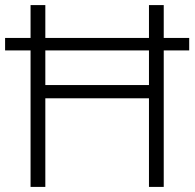

<svg xmlns="http://www.w3.org/2000/svg" viewBox="-20 -734 764 754"><path d="M100 0V-536H0V-585H100V-714H158V-585H565V-714H623V-585H723V-536H623V0H565V-348H158V0ZM158 -400H565V-536H158Z"/></svg>

Font: Noto Sans Armenian Light
Style: Regular
Weight: 300
Designer: Monotype Design Team
Foundry: Monotype Imaging Inc.
Version: Version 2.007